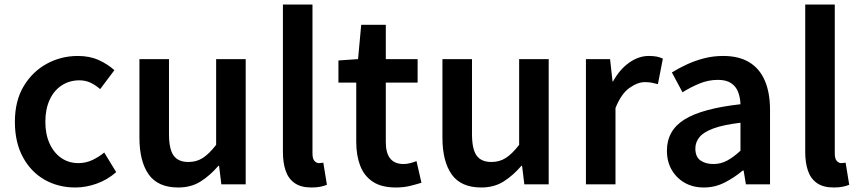

<svg xmlns="http://www.w3.org/2000/svg" viewBox="-20 -817 3812 851"><path d="M314 14Q238 14 177.5 -20.5Q117 -55 81.5 -120.5Q46 -186 46 -277Q46 -370 85 -435Q124 -500 187.5 -534.5Q251 -569 325 -569Q377 -569 417 -551Q457 -533 487 -506L424 -422Q402 -441 380 -451Q358 -461 332 -461Q288 -461 253.5 -438.5Q219 -416 200 -374.5Q181 -333 181 -277Q181 -222 200 -180.5Q219 -139 252 -116.5Q285 -94 327 -94Q360 -94 389 -107.5Q418 -121 442 -141L495 -54Q456 -20 408.5 -3Q361 14 314 14Z M770 14Q680 14 639 -44Q598 -102 598 -207V-555H729V-223Q729 -156 749.5 -127.5Q770 -99 815 -99Q851 -99 879 -117Q907 -135 938 -175V-555H1069V0H961L951 -82H948Q911 -39 869 -12.5Q827 14 770 14Z M1360 14Q1314 14 1286 -5.5Q1258 -25 1246 -60.5Q1234 -96 1234 -143V-797H1365V-137Q1365 -113 1374 -103.5Q1383 -94 1393 -94Q1397 -94 1401 -94.5Q1405 -95 1413 -96L1429 2Q1417 7 1400.5 10.5Q1384 14 1360 14Z M1735 14Q1671 14 1632.5 -11.5Q1594 -37 1576.5 -82.5Q1559 -128 1559 -188V-451H1480V-549L1567 -555L1581 -707H1690V-555H1831V-451H1690V-187Q1690 -139 1709.5 -114.5Q1729 -90 1769 -90Q1783 -90 1798.5 -94Q1814 -98 1826 -103L1848 -7Q1826 0 1797.5 7Q1769 14 1735 14Z M2113 14Q2023 14 1982 -44Q1941 -102 1941 -207V-555H2072V-223Q2072 -156 2092.5 -127.5Q2113 -99 2158 -99Q2194 -99 2222 -117Q2250 -135 2281 -175V-555H2412V0H2304L2294 -82H2291Q2254 -39 2212 -12.5Q2170 14 2113 14Z M2577 0V-555H2684L2695 -456H2697Q2727 -510 2769 -539.5Q2811 -569 2855 -569Q2877 -569 2891.5 -566Q2906 -563 2918 -557L2896 -444Q2881 -448 2868.5 -450.5Q2856 -453 2838 -453Q2806 -453 2769.5 -427Q2733 -401 2708 -338V0Z M3100 14Q3051 14 3014.5 -7Q2978 -28 2957 -64.5Q2936 -101 2936 -149Q2936 -239 3014 -287.5Q3092 -336 3262 -355Q3261 -385 3251.5 -409.5Q3242 -434 3220.5 -448.5Q3199 -463 3162 -463Q3120 -463 3081 -447Q3042 -431 3005 -408L2958 -496Q2989 -515 3024.5 -531.5Q3060 -548 3100.5 -558.5Q3141 -569 3185 -569Q3255 -569 3301 -541Q3347 -513 3370 -459.5Q3393 -406 3393 -329V0H3286L3276 -61H3272Q3235 -30 3192 -8Q3149 14 3100 14ZM3142 -90Q3175 -90 3203.5 -105.5Q3232 -121 3262 -149V-273Q3187 -264 3143 -248Q3099 -232 3080.5 -209.5Q3062 -187 3062 -159Q3062 -122 3084.5 -106Q3107 -90 3142 -90Z M3675 14Q3629 14 3601 -5.5Q3573 -25 3561 -60.5Q3549 -96 3549 -143V-797H3680V-137Q3680 -113 3689 -103.5Q3698 -94 3708 -94Q3712 -94 3716 -94.5Q3720 -95 3728 -96L3744 2Q3732 7 3715.5 10.5Q3699 14 3675 14Z"/></svg>

Font: Noto Sans TC SemiBold
Style: Regular
Weight: 600
Designer: Ryoko NISHIZUKA  (kana, bopomofo & ideographs); Paul D. Hunt (Latin, Greek & Cyrillic); Sandoll Communications , Soo-you
Foundry: Adobe
Version: Version 2.004-H2;hotconv 1.0.118;makeotfexe 2.5.65603